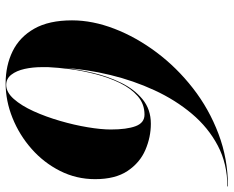

<svg xmlns="http://www.w3.org/2000/svg" viewBox="-92 -708 810 665"><g transform="rotate(90 312.5 -375.0)"><path d="M600 -300Q600 -235 571.5 -178.5Q543 -122 495 -79.8Q447 -37.5 388 -13.8Q329 10 268 10Q206.5 10 157 -14.2Q107.5 -38.5 78.8 -89.2Q50 -140 50 -220Q50 -291 79 -366.5Q108 -442 160.5 -512.2Q213 -582.5 284.8 -638.5Q356.5 -694.5 443 -727.2Q529.5 -760 625 -760V-758Q547 -758 484.2 -725Q421.5 -692 373.5 -635Q325.5 -578 292 -505.2Q258.5 -432.5 239.2 -352.5Q220 -272.5 214.5 -193.5Q219.5 -239.5 231.5 -291.2Q243.5 -343 265.8 -389Q288 -435 323 -464Q358 -493 408 -493Q454.5 -493 498.8 -474Q543 -455 571.5 -412.5Q600 -370 600 -300ZM428 -354Q428 -409.5 416.5 -440.2Q405 -471 376.5 -471Q339.5 -471 312.5 -447.5Q285.5 -424 267 -386Q248.5 -348 236.8 -303Q225 -258 219.2 -214.2Q213.5 -170.5 212 -137Q212 -134.5 212 -132V-116Q212 -84 218.2 -55.8Q224.5 -27.5 238.2 -9.8Q252 8 273.5 8Q299 8 322.2 -18.2Q345.5 -44.5 364.8 -87Q384 -129.5 398.2 -178.5Q412.5 -227.5 420.2 -274Q428 -320.5 428 -354Z"/></g></svg>

Font: Bodoni* 96
Style: Bold Italic
Weight: 700
Italic angle: -13°
Version: Version 2.2